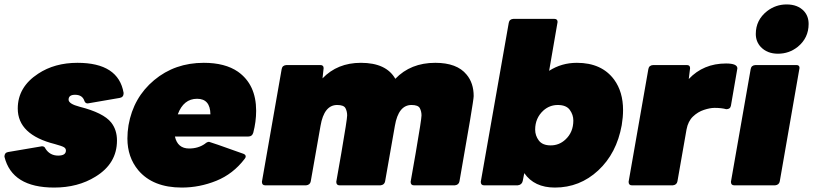

<svg xmlns="http://www.w3.org/2000/svg" viewBox="-36 -835 3663 865"><path d="M208 10Q18 10 -16 -129Q-16 -147 0 -150L153 -176Q165 -176 169 -165Q189 -134 226 -134Q261 -134 261 -157Q261 -166 252.5 -171.5Q244 -177 211 -186Q44 -228 44 -346Q44 -443 136 -503Q210 -552 313 -552Q498 -552 521 -416Q521 -397 504 -394L359 -369Q348 -369 344 -381Q335 -408 302 -408Q273 -408 273 -386Q273 -367 323 -354Q430 -327 465 -283Q491 -250 491 -202Q491 -98 394 -39Q315 10 208 10Z M783 10Q653 10 587 -68Q538 -127 538 -211Q538 -240 543 -271Q565 -396 658.5 -474Q752 -552 882 -552Q978 -552 1036 -512Q1118 -454 1118 -336Q1118 -287 1105 -237Q1100 -220 1083 -220H752Q764 -166 816 -166Q857 -166 887 -187Q897 -196 906 -196Q910 -196 1061 -142Q1071 -138 1071 -130Q1071 -125 1066 -119Q1014 -51 938.5 -20.5Q863 10 783 10ZM912 -320Q911 -390 852 -390Q791 -390 765 -320Z M2013 0H1829Q1814 0 1814 -16L1837 -147Q1863 -298 1863 -315Q1863 -333 1855.5 -347.5Q1848 -362 1818 -362Q1759 -362 1743 -268L1699 -18Q1696 -2 1678 0H1494Q1479 0 1479 -16L1502 -147Q1528 -298 1528 -315Q1528 -333 1520.5 -347.5Q1513 -362 1483 -362Q1424 -362 1408 -268L1364 -18Q1361 -2 1343 0H1159Q1144 0 1144 -16L1233 -524Q1236 -541 1255 -542H1407Q1422 -542 1422 -528L1417 -482Q1484 -552 1590 -552Q1704 -552 1745 -480Q1814 -552 1925 -552Q2023 -552 2066 -499Q2098 -461 2098 -402Q2098 -380 2034 -18Q2031 -2 2013 0Z M2464 10Q2371 10 2326 -55Q2323 -37 2319 -19.5Q2315 -2 2296 0H2145Q2130 0 2130 -16L2256 -732Q2259 -749 2277 -750H2461Q2476 -750 2476 -736Q2476 -733 2438 -516Q2494 -552 2563 -552Q2675 -552 2731 -476Q2771 -421 2771 -339Q2771 -307 2765 -271Q2742 -144 2659 -67Q2576 10 2464 10ZM2445 -180Q2483 -180 2511 -206Q2547 -239 2547 -292Q2547 -318 2531 -340Q2515 -362 2477 -362Q2440 -362 2412 -337Q2375 -303 2375 -251Q2375 -224 2391.5 -202Q2408 -180 2445 -180Z M2995 0H2811Q2796 0 2796 -16L2885 -524Q2888 -541 2907 -542H3058Q3073 -542 3073 -528L3067 -479Q3133 -549 3235 -549Q3286 -549 3286 -527L3257 -359Q3254 -343 3236 -343Q3215 -349 3183 -349Q3163 -349 3135.5 -340Q3108 -331 3086 -310Q3064 -289 3057 -252L3016 -18Q3013 -2 2995 0Z M3469 -593Q3420 -593 3391 -624Q3369 -648 3369 -682Q3369 -745 3420 -785Q3459 -815 3508 -815Q3558 -815 3586 -785Q3607 -762 3607 -727Q3607 -664 3558 -624Q3519 -593 3469 -593ZM3456 0H3272Q3257 0 3257 -16L3346 -524Q3349 -541 3368 -542H3552Q3566 -542 3566 -529L3477 -18Q3474 -2 3456 0Z"/></svg>

Font: YamahaIndonesia935. App Black
Style: Italic
Weight: 900
Italic angle: -10°
Designer: Dalton Maag Ltd
Foundry: Dalton Maag Ltd
Version: Version 1.002; January 01, 2024; Regular/Italic